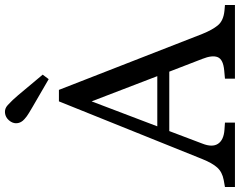

<svg xmlns="http://www.w3.org/2000/svg" viewBox="-116 -845 961 769"><g transform="rotate(-90 364.5 -460.5)"><path d="M0 0V-40L28 -45Q60 -51 78 -71Q96 -91 112 -131L343 -705H389L613 -131Q629 -91 647.5 -68.5Q666 -46 706 -42L729 -40V0H434V-40L467 -43Q511 -47 520 -69Q529 -91 513 -131L462 -263H224L174 -131Q158 -91 173 -68Q188 -45 229 -42L258 -40V0ZM243 -311H444L343 -574ZM432 -746 320 -811Q307 -819 295 -826Q283 -833 272 -843Q257 -856 255.5 -873Q254 -890 267 -905Q279 -919 296.5 -921Q314 -923 328 -910Q339 -900 348.5 -890Q358 -880 368 -868L450 -770Z"/></g></svg>

Font: Hedvig Letters Serif 12pt
Style: Regular
Weight: 400
Designer: Alexander Örn & Tor Weibull
Foundry: Kanon Foundry
Version: Version 1.000; ttfautohint (v1.8.4.7-5d5b)